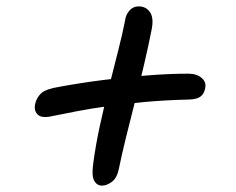

<svg xmlns="http://www.w3.org/2000/svg" viewBox="-20 -620 740 602"><path d="M134 -254Q107 -250 96.5 -262.5Q86 -275 90 -293Q94 -313 108.5 -327Q123 -341 167 -348Q232 -360 302.5 -369Q373 -378 441.5 -383.5Q510 -389 570 -389Q597 -389 612.5 -375.5Q628 -362 623 -342Q620 -326 609 -317.5Q598 -309 575 -308Q494 -306 431.5 -300Q369 -294 318 -287Q267 -280 222.5 -271.5Q178 -263 134 -254ZM300 -38Q284 -38 275.5 -53Q267 -68 272 -105Q280 -166 293.5 -227.5Q307 -289 322 -348.5Q337 -408 350.5 -461Q364 -514 372 -555Q374 -573 385.5 -586.5Q397 -600 415 -600Q438 -600 450.5 -581.5Q463 -563 455 -525Q446 -479 432.5 -421Q419 -363 403.5 -302.5Q388 -242 374.5 -187Q361 -132 353 -92Q347 -62 331 -50Q315 -38 300 -38Z"/></svg>

Font: Shantell Sans
Style: Italic
Weight: 400
Italic angle: -11°
Designer: Stephen Nixon, Anya Danilova, Shantell Martin
Foundry: Arrow Type
Version: Version 1.011;[c5ecc13dd]